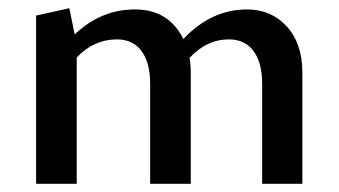

<svg xmlns="http://www.w3.org/2000/svg" viewBox="-20 -448 826 468"><path d="M582 -425Q641 -425 679 -383.5Q717 -342 717 -271V0H619V-244Q619 -295 598 -323.5Q577 -352 538 -352Q484 -352 442 -307Q445 -290 445 -271V0H346V-244Q346 -295 325 -323.5Q304 -352 265 -352Q209 -352 167 -308V0H68V-410L149 -428L162 -364Q226 -425 309 -425Q391 -425 427 -353Q495 -425 582 -425Z"/></svg>

Font: EauTestText Semibold
Style: Regular
Weight: 600
Designer: Christian Thalmann (Catharsis Fonts)
Version: Version 0.001;PS 000.001;hotconv 1.0.88;makeotf.lib2.5.64775